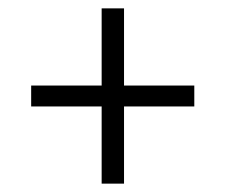

<svg xmlns="http://www.w3.org/2000/svg" viewBox="-20 -541 539 459"><path d="M276.5 -102H223V-521H276.5ZM54.5 -286.5V-336.5H444.5V-286.5Z"/></svg>

Font: Anek Odia Light
Style: Regular
Weight: 300
Designer: Yesha Goshar & Mahesh Sahu (Odia), Yesha Goshar (Latin)
Foundry: Ek Type
Version: Version 1.003